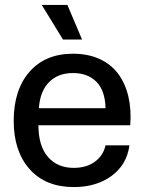

<svg xmlns="http://www.w3.org/2000/svg" viewBox="-20 -757 589 786"><path d="M282.2 8.8Q166.5 8.8 101.3 -64.5Q36.1 -137.7 36.1 -262.2Q36.1 -389.2 100.8 -463.1Q165.5 -537.1 278.8 -537.1Q340.3 -537.1 387.5 -515.6Q434.6 -494.1 463.6 -455.1Q492.7 -416 505.4 -362.3Q518.1 -308.6 513.2 -244.1H137.2Q137.7 -158.7 176.5 -114.3Q215.3 -69.8 282.2 -69.8Q334 -69.8 368.4 -95Q402.8 -120.1 412.1 -162.1H509.8Q499.5 -83 437 -37.1Q374.5 8.8 282.2 8.8ZM139.2 -314H412.1Q410.2 -386.7 374.5 -422.4Q338.9 -458 278.8 -458Q217.8 -458 180.9 -420.9Q144 -383.8 139.2 -314ZM150.9 -736.8H255.9L315.9 -595.2H237.8Z"/></svg>

Font: Lumene Sans Medium
Style: Regular
Weight: 500
Designer: Deni Anggara
Version: Version 1.003;Glyphs 3.1.2 (3151)